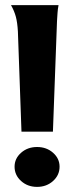

<svg xmlns="http://www.w3.org/2000/svg" viewBox="-20 -720 289 751"><path d="M50 -597Q48 -632 42 -654.5Q36 -677 23 -700H209Q206 -685 205 -669Q204 -653 203 -638L187 -205H64ZM37 -68Q37 -100 62.5 -122.5Q88 -145 125 -145Q162 -145 187.5 -122.5Q213 -100 213 -68Q213 -35 187.5 -12Q162 11 125 11Q88 11 62.5 -12Q37 -35 37 -68Z"/></svg>

Font: LT Museum
Style: Bold
Weight: 700
Designer: Daniel Lyons
Foundry: LyonsType
Version: Version 1.010